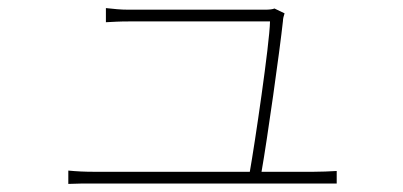

<svg xmlns="http://www.w3.org/2000/svg" viewBox="-20 -487 996 475"><path d="M149 -32C170 -33 189 -33 214 -33H813V-64C797 -63 773 -62 755 -62H627C641 -141 672 -361 680 -435C680 -441 682 -448 684 -454L659 -466C655 -464 646 -463 635 -463H299C276 -463 262 -465 242 -467V-432C262 -433 274 -434 300 -434H648C647 -379 610 -129 598 -62H214C189 -62 170 -63 149 -65Z"/></svg>

Font: Kinto Sans Thin
Style: Regular
Weight: 100
Designer: Authors: Ryoko NISHIZUKA  (kana & ideographs); Paul D. Hunt (Latin, Greek & Cyrillic); Wenlong ZHANG  (bopomofo); Sandol
Foundry: Adobe Systems Incorporated, ookami Inc.
Version: Version 0.001